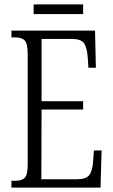

<svg xmlns="http://www.w3.org/2000/svg" viewBox="-20 -853 516 873"><path d="M32 0V-31H49Q80 -31 93 -45Q106 -59 106 -107V-604Q106 -655 92.5 -669Q79 -683 49 -683H32V-714H412L416 -545H382L379 -590Q376 -636 362.5 -656Q349 -676 306 -676H169V-393H358V-355H169L168 -38H329Q372 -38 386 -57Q400 -76 403 -115L407 -169H442L437 0ZM133 -789V-833H358V-789Z"/></svg>

Font: Noto Serif Ethiopic ExtraCondensed Light
Style: Regular
Weight: 300
Width: 2
Designer: Monotype Design Team
Foundry: Monotype Imaging Inc.
Version: Version 2.102; ttfautohint (v1.8.4.7-5d5b)